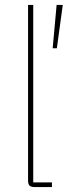

<svg xmlns="http://www.w3.org/2000/svg" viewBox="-20 -760 275 780"><path d="M121 0Q106 0 100 -6Q94 -12 94 -27V-740H115V-19H191V0ZM211 -564H194L210 -740H235Z"/></svg>

Font: IBM Plex Sans Condensed Thin
Style: Regular
Weight: 100
Width: 3
Designer: Mike Abbink, Paul van der Laan, Pieter van Rosmalen
Foundry: Bold Monday
Version: Version 1.3